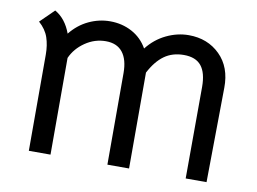

<svg xmlns="http://www.w3.org/2000/svg" viewBox="-62 -607 933 698"><g transform="rotate(10 404.5 -258.5)"><path d="M38 -468 89 -518Q129 -495 148 -443Q176 -478 214 -496Q252 -514 293 -514Q337 -514 373.5 -494.5Q410 -475 431 -438Q460 -475 500.5 -494.5Q541 -514 583 -514Q653 -514 698.5 -469Q744 -424 743 -348L739 1H662L663 -337Q663 -389 642.5 -414.5Q622 -440 578 -440Q536 -440 506 -418.5Q476 -397 453 -353V1H373V-337Q373 -387 352 -413.5Q331 -440 290 -440Q249 -440 214 -416Q179 -392 163 -356V1H83V-354Q83 -389 73.5 -417Q64 -445 38 -468Z"/></g></svg>

Font: Bellota Text
Style: Bold
Weight: 700
Designer: Kemie Guaida
Foundry: Kemie Guaida
Version: Version 4.001